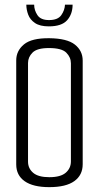

<svg xmlns="http://www.w3.org/2000/svg" viewBox="-20 -790 419 814"><path d="M188.9 3.4Q120.3 3.4 84.5 -21.8Q48.8 -46.9 48.8 -92.9V-534Q48.8 -574.6 81.5 -601.7Q114.2 -628.8 188.9 -628Q264.5 -627.2 297.5 -600.9Q330.6 -574.6 330.6 -533.2V-93.7Q330.6 -47.7 295.2 -22.2Q259.8 3.4 188.9 3.4ZM188.9 -38.8Q237 -38.8 258.8 -57.8Q280.6 -76.8 280.6 -105.7V-521.7Q280.6 -547 261.1 -566.7Q241.6 -586.3 187.4 -586.3Q137 -586.3 117.9 -567Q98.8 -547.8 98.8 -522.7V-104.9Q98.8 -76 120.6 -57.4Q142.4 -38.8 188.9 -38.8ZM187.2 -678.2Q149.4 -678.2 128.5 -692.3Q107.5 -706.5 99.6 -727.8Q91.6 -749.2 91.6 -770.2H124.8Q124.8 -746.8 138.7 -725.9Q152.5 -704.9 187.7 -704.9Q225.3 -704.9 239.9 -725.9Q254.5 -746.8 255.5 -770.2H287.8Q287.8 -730.5 264.7 -704.3Q241.5 -678.2 187.2 -678.2Z"/></svg>

Font: Smooch Sans Thin
Style: Regular
Weight: 100
Designer: Robert E. Leuschke
Foundry: Robert E. Leuschke
Version: Version 1.010